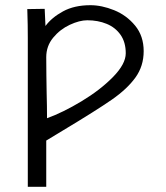

<svg xmlns="http://www.w3.org/2000/svg" viewBox="-20 -719 640 739"><path d="M85.5 -666.5 85 -684 152 -685 155 -619Q179 -651.5 222.5 -675.2Q266 -699 328 -699Q371.5 -699 419.2 -679.8Q467 -660.5 500 -620.5Q533 -580.5 533 -522Q533 -464.5 501.2 -420.5Q469.5 -376.5 410.5 -335.5Q351.5 -294.5 222.5 -217L158 -178V0H87V-573Q87 -626 85.5 -666.5ZM464 -514Q464 -556.5 444 -585Q424 -613.5 390.5 -627.2Q357 -641 316 -641Q286 -641 248.5 -623.5Q211 -606 184.5 -573.8Q158 -541.5 158 -499Q158 -464.5 158.5 -430.2Q159 -396 159.5 -363Q161 -308.5 161 -264Q222 -286 293.5 -329Q365 -372 414.5 -422.2Q464 -472.5 464 -514Z"/></svg>

Font: JuliaMono Light
Style: Regular
Weight: 300
Monospace: yes
Designer: cormullion
Foundry: corm
Version: Version 0.054; ttfautohint (v1.8.4)